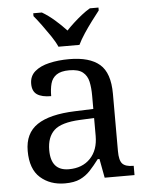

<svg xmlns="http://www.w3.org/2000/svg" viewBox="-54 -811 672 865"><g transform="rotate(-5 281.5 -378.0)"><path d="M205 10Q138 10 94 -29Q50 -68 50 -150Q50 -230 106.5 -268Q163 -306 278 -310L361 -313V-373Q361 -409 355 -436.5Q349 -464 329 -480Q309 -496 268 -496Q230 -496 210 -482Q190 -468 183.5 -443.5Q177 -419 177 -387Q135 -387 113.5 -401.5Q92 -416 92 -450Q92 -485 116.5 -506Q141 -527 182 -536.5Q223 -546 272 -546Q364 -546 409.5 -507Q455 -468 455 -373V-114Q455 -72 469 -57Q483 -42 517 -42H520V0H385L369 -86H361Q340 -58 320 -36.5Q300 -15 273.5 -2.5Q247 10 205 10ZM228 -52Q289 -52 325 -89.5Q361 -127 361 -191V-272L297 -269Q212 -265 179.5 -234.5Q147 -204 147 -145Q147 -52 228 -52ZM229 -606Q219 -629 201 -655.5Q183 -682 164 -708Q145 -734 129 -753V-766H168Q197 -749 225.5 -724Q254 -699 276 -675Q291 -691 309 -707.5Q327 -724 346.5 -739.5Q366 -755 385 -766H424V-753Q409 -734 389.5 -708Q370 -682 352.5 -655.5Q335 -629 324 -606Z"/></g></svg>

Font: Noto Serif Khojki
Style: Regular
Weight: 400
Designer: Juan Bruce
Version: Version 2.002